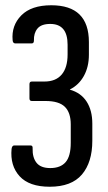

<svg xmlns="http://www.w3.org/2000/svg" viewBox="-20 -517 409 730"><path d="M169 193Q91 193 54.5 153Q18 113 24 49Q26 36 34 36H96Q105 36 104 47Q103 82 119 102Q135 122 171 122Q210 122 229.5 99.5Q249 77 249 26V-44Q249 -89 226.5 -111Q204 -133 153 -133H101Q92 -133 92 -143V-197Q92 -207 101 -207H149Q192 -207 214.5 -233.5Q237 -260 237 -310V-347Q237 -426 171 -426Q137 -426 122.5 -408.5Q108 -391 109 -363Q109 -352 101 -352H38Q29 -352 28 -364Q23 -420 61 -458.5Q99 -497 175 -497Q318 -497 318 -357V-309Q318 -263 299 -228.5Q280 -194 246 -177V-176Q288 -164 309.5 -130.5Q331 -97 331 -47V18Q331 100 291.5 146.5Q252 193 169 193Z"/></svg>

Font: Sofia Sans Condensed Medium
Style: Regular
Weight: 500
Designer: Botio Nikoltchev, Ani Petrova
Foundry: lettersoup
Version: Version 4.101; ttfautohint (v1.8.4.7-5d5b)